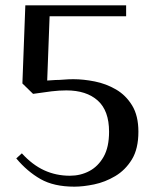

<svg xmlns="http://www.w3.org/2000/svg" viewBox="-20 -680 574 720"><path d="M259 20Q182 20 132 -8.5Q82 -37 41 -86L62 -105Q101 -62 145.5 -41.5Q190 -21 242 -21Q282 -21 315 -38.5Q348 -56 368.5 -92Q389 -128 389 -186Q389 -265 346.5 -303Q304 -341 229 -341Q202 -341 173 -337.5Q144 -334 104 -328L64 -367L75 -660H453V-619H166L157 -378L188 -380Q202 -380 219.5 -381.5Q237 -383 255 -383Q293 -383 335.5 -374.5Q378 -366 415 -344.5Q452 -323 475.5 -284.5Q499 -246 499 -186Q499 -122 474.5 -82Q450 -42 412 -19.5Q374 3 333 11.5Q292 20 259 20Z"/></svg>

Font: El Messiri Medium
Style: Regular
Weight: 500
Designer: Mohamed Gaber
Foundry: Kief Type Foundry
Version: Version 2.020; ttfautohint (v1.8.3)